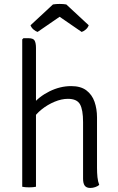

<svg xmlns="http://www.w3.org/2000/svg" viewBox="-20 -924 584 950"><path d="M158 0Q144.5 3 124 3Q103.5 3 90 0V-729L96 -735H121Q145 -735 151.5 -722.8Q158 -710.5 158 -687ZM460 -93Q460 -69 462.2 -47.2Q464.5 -25.5 471 -9Q463.5 -2.5 451.2 1.8Q439 6 427 6Q407.5 6 399.2 -5.5Q391 -17 391 -40V-320Q391 -381 375.8 -408Q360.5 -435 316 -435Q284.5 -435 249.8 -420.5Q215 -406 185.2 -382Q155.5 -358 139 -329V-404Q171.5 -445.5 224.5 -471.8Q277.5 -498 332 -498Q379.5 -498 407.5 -476.8Q435.5 -455.5 447.8 -420.2Q460 -385 460 -343ZM308 -902 419 -799Q414.5 -786.5 404.2 -777.8Q394 -769 384 -766L275 -841L166 -766Q156.5 -769 146 -777.8Q135.5 -786.5 131 -799L242 -902Q257 -904.5 275 -904.5Q293 -904.5 308 -902Z"/></svg>

Font: Signika Negative Light
Style: Regular
Weight: 300
Designer: Anna Giedry
Foundry: Anna Giedry
Version: Version 2.001